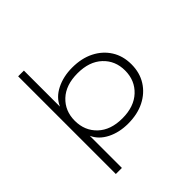

<svg xmlns="http://www.w3.org/2000/svg" viewBox="-228 -878 1230 1230"><g transform="rotate(-45 387.5 -262.5)"><path d="M124 180V-705H176V-380H177Q202 -437 265 -468.5Q328 -500 408 -500Q493 -500 556.5 -468Q620 -436 656 -379Q692 -322 692 -246Q692 -170 656 -113Q620 -56 556.5 -24Q493 8 408 8Q328 8 266 -23.5Q204 -55 179 -111V180ZM406 -42Q512 -42 573.5 -99.5Q635 -157 635 -247Q635 -336 574 -393Q513 -450 407 -450Q300 -450 239.5 -393Q179 -336 179 -247Q179 -157 239.5 -99.5Q300 -42 406 -42Z"/></g></svg>

Font: Nunito Sans 7pt Expanded ExtraLight
Style: Regular
Weight: 250
Width: 7
Designer: Vernon Adams
Foundry: Vernon Adams
Version: Version 3.101;gftools[0.9.27]